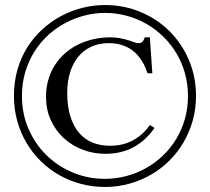

<svg xmlns="http://www.w3.org/2000/svg" viewBox="-20 -724 830 760"><path d="M755.9 -344.2Q755.9 -419.9 728 -485.6Q700.2 -551.3 651.6 -599.9Q603 -648.4 537.1 -676.3Q471.2 -704.1 395 -704.1Q350.6 -704.1 306.6 -693.1Q262.7 -682.1 222.7 -660.9Q182.6 -639.6 148.2 -608.4Q113.8 -577.1 88.6 -537.4Q63.5 -497.6 49.3 -449Q35.2 -400.4 35.2 -344.2Q35.2 -292.5 48.1 -245.8Q61 -199.2 84.5 -159.2Q107.9 -119.1 140.9 -86.7Q173.8 -54.2 213.6 -31.5Q253.4 -8.8 299.6 3.7Q345.7 16.1 395 16.1Q444.8 16.1 491 3.4Q537.1 -9.3 577.1 -32.2Q617.2 -55.2 650.1 -87.9Q683.1 -120.6 706.5 -160.6Q730 -200.7 742.9 -247.1Q755.9 -293.5 755.9 -344.2ZM724.1 -344.2Q724.1 -296.4 711.9 -253.4Q699.7 -210.4 677.7 -174.1Q655.8 -137.7 625.2 -108.4Q594.7 -79.1 558.1 -58.6Q521.5 -38.1 480 -27.1Q438.5 -16.1 395 -16.1Q328.6 -16.1 269 -40.8Q209.5 -65.4 164.6 -109.1Q119.6 -152.8 93.3 -212.9Q66.9 -272.9 66.9 -344.2Q66.9 -395 80.1 -439Q93.3 -482.9 116.2 -519.5Q139.2 -556.2 170.4 -584.7Q201.7 -613.3 238.3 -632.8Q274.9 -652.3 314.9 -662.6Q355 -672.9 395 -672.9Q440.4 -672.9 482.4 -661.4Q524.4 -649.9 561 -628.7Q597.7 -607.4 627.7 -577.6Q657.7 -547.9 679.2 -511.5Q700.7 -475.1 712.4 -432.6Q724.1 -390.1 724.1 -344.2ZM591.8 -217.8 573.2 -229Q515.1 -147 415 -147Q377 -147 345.9 -159.7Q314.9 -172.4 292.7 -198.5Q270.5 -224.6 258.3 -263.9Q246.1 -303.2 246.1 -356Q246.1 -400.4 257.3 -437Q268.6 -473.6 289.6 -499.3Q310.5 -524.9 341.1 -539.1Q371.6 -553.2 410.2 -553.2Q437 -553.2 457.8 -547.1Q478.5 -541 494.6 -531Q510.7 -521 522.2 -508.3Q533.7 -495.6 542 -482.4Q550.3 -469.2 555.4 -456.5Q560.5 -443.8 564 -434.1H583L573.2 -576.2H553.2Q551.8 -572.8 550 -568.6Q548.3 -564.5 545.9 -561Q543.5 -557.6 539.3 -555.4Q535.2 -553.2 527.8 -553.2Q520.5 -553.2 511 -556.9Q501.5 -560.5 488.3 -564.7Q475.1 -568.8 457.3 -572.5Q439.5 -576.2 415 -576.2Q382.3 -576.2 350.8 -569.1Q319.3 -562 291.3 -548.6Q263.2 -535.2 239.5 -514.9Q215.8 -494.6 198.7 -468.5Q181.6 -442.4 171.9 -410.4Q162.1 -378.4 162.1 -340.8Q162.1 -290.5 180.9 -249Q199.7 -207.5 231.9 -177.7Q264.2 -147.9 306.6 -131.6Q349.1 -115.2 397 -115.2Q460.9 -115.2 508.8 -141.4Q556.6 -167.5 591.8 -217.8Z"/></svg>

Font: Galatia SIL
Style: Regular
Weight: 400
Designer: Development by SIL's NRSI team
Version: Version 2.1